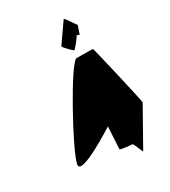

<svg xmlns="http://www.w3.org/2000/svg" viewBox="-185 -850 826 934"><g transform="rotate(-30 228.0 -383.0)"><path d="M29 -113C19 -49 251 -199 251 -199L244 -75C244 -69 306 -64 311 -64C317 -64 338 -2 339 -8L456 -216C457 -224 379 -562 376 -562C376 -562 319 -563 285 -563C251 -563 39 -178 29 -113ZM250 -650C247 -644 292 -601 295 -601C298 -601 341 -653 340 -659C340 -659 358 -651 357 -657C356 -663 373 -701 370 -701C368 -701 329 -764 326 -759C323 -754 250 -651 250 -650Z"/></g></svg>

Font: Ampere
Style: SCUltCndIta
Weight: 400
Version: Version 1